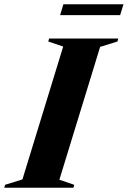

<svg xmlns="http://www.w3.org/2000/svg" viewBox="-65 -887 604 907"><path d="M233.5 -667 163 -691 167 -705H493.5L490 -691L408 -665.5L215.5 -38L285.5 -14L282 0H-45L-41 -14L41 -39.5ZM219 -815.5 234.5 -867H518.5L502.5 -815.5Z"/></svg>

Font: Newsreader 60pt
Style: Bold Italic
Weight: 700
Italic angle: -17°
Designer: Hugues Gentile
Foundry: Production Type
Version: Version 1.003